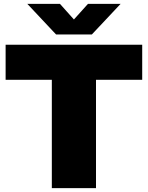

<svg xmlns="http://www.w3.org/2000/svg" viewBox="-20 -971 763 991"><path d="M247.5 0V-559H9V-740H714V-559H475.5V0ZM269.5 -793 121 -951H289.5L361.5 -870.5L434 -951H602.5L454 -793Z"/></svg>

Font: Encode Sans SmExp Black
Style: Regular
Weight: 900
Width: 6
Designer: Multiple Designers
Foundry: Impallari Type
Version: Version 3.002; ttfautohint (v1.8.3) -l 8 -r 50 -G 200 -x 14 